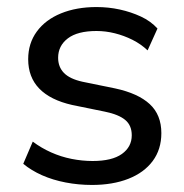

<svg xmlns="http://www.w3.org/2000/svg" viewBox="-20 -516 523 545"><path d="M241 9Q203 9 166.5 2Q130 -5 99.5 -18.5Q69 -32 46 -51L73 -114Q97 -96 125 -83.5Q153 -71 183 -65Q213 -59 243 -59Q298 -59 326 -79Q354 -99 354 -132Q354 -160 335.5 -175.5Q317 -191 278 -199L185 -218Q123 -232 91.5 -264.5Q60 -297 60 -348Q60 -393 84.5 -426.5Q109 -460 153 -478Q197 -496 254 -496Q288 -496 320 -489Q352 -482 380 -469Q408 -456 427 -435L399 -373Q380 -391 356 -403Q332 -415 306 -421.5Q280 -428 254 -428Q200 -428 172.5 -407Q145 -386 145 -352Q145 -326 161.5 -309Q178 -292 214 -284L307 -265Q372 -251 405 -220.5Q438 -190 438 -138Q438 -92 413.5 -59Q389 -26 344.5 -8.5Q300 9 241 9Z"/></svg>

Font: Nunito Sans 12pt Medium
Style: Regular
Weight: 500
Designer: Vernon Adams
Foundry: Vernon Adams
Version: Version 3.101;gftools[0.9.27]